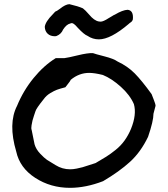

<svg xmlns="http://www.w3.org/2000/svg" viewBox="-20 -904 807 922"><path d="M316 -2Q223 -2 149 -50Q75 -98 58 -176Q18 -311 62 -396Q92 -469 141.5 -529.5Q191 -590 248 -625H290Q307 -627 354 -638.5Q401 -650 426 -649Q436 -645 481 -633.5Q526 -622 544 -609Q593 -586 627 -551.5Q661 -517 708 -452Q708 -451 717.5 -427.5Q727 -404 727 -396L717 -358Q717 -323 691 -247Q656 -174 604.5 -127Q553 -80 475 -34Q392 -2 316 -2ZM317 -91Q331 -91 348.5 -94.5Q366 -98 376.5 -101Q387 -104 409.5 -111.5Q432 -119 439 -121Q470 -139 490 -151.5Q510 -164 535 -184Q560 -204 578 -229Q596 -254 609 -285Q637 -354 623 -404Q604 -448 560 -487.5Q516 -527 474 -544Q434 -554 408 -554Q360 -554 320 -521Q317 -514 305.5 -500Q294 -486 294 -485Q267 -478 253.5 -473Q240 -468 221 -456.5Q202 -445 190 -428Q153 -382 150 -369Q148 -363 143 -348Q138 -333 136 -325Q134 -317 131.5 -302Q129 -287 132 -280Q135 -264 146 -211Q153 -187 173 -166Q193 -145 205.5 -136.5Q218 -128 247 -111Q279 -91 317 -91ZM455 -715Q425 -715 400 -732Q384 -738 354 -770Q341 -785 336 -788Q330 -793 325 -793Q322 -793 317 -791Q299 -787 283 -762Q274 -740 251 -731L245 -730H243Q222 -730 209 -742Q196 -754 195 -775Q198 -800 234 -836Q242 -844 245 -848Q252 -850 268 -862Q294 -883 313 -884Q356 -874 378 -864Q389 -856 408 -834Q432 -805 454 -801Q457 -800 463 -800Q476 -800 502 -817Q517 -826 519 -827Q520 -828 524.5 -830.5Q529 -833 532 -834Q569 -856 593 -857Q622 -854 618 -811L616 -806Q614 -800 600 -791L598 -789Q511 -715 455 -715Z"/></svg>

Font: Excalifont
Style: Regular
Weight: 400
Designer: Your Own Font Foundry (Virgil); Ján Filípek / DizajnDesign (Excalifont, modifications)
Foundry: Your Own Font Foundry (Virgil); Ján Filípek / DizajnDesign (Excalifont, modifications)
Version: Version 1.000;Glyphs 3.2 (3227)